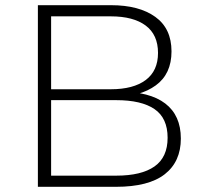

<svg xmlns="http://www.w3.org/2000/svg" viewBox="-20 -720 790 740"><path d="M126 0V-700H408Q516 -700 578.5 -655Q641 -610 641 -522Q641 -435 580.5 -391Q520 -347 423 -347L440 -367Q557 -367 617 -321Q677 -275 677 -186Q677 -97 615 -48.5Q553 0 427 0ZM177 -43H428Q525 -43 575.5 -78.5Q626 -114 626 -189Q626 -265 575.5 -299.5Q525 -334 428 -334H177ZM177 -376H407Q494 -376 541.5 -411.5Q589 -447 589 -516Q589 -586 541.5 -621.5Q494 -657 407 -657H177Z"/></svg>

Font: MOST Montserrat Light
Style: Regular
Weight: 300
Designer: Julieta Ulanovsky
Foundry: Julieta Ulanovsky
Version: Version 8.000;March 11, 2024;FontCreator 15.0.0.2926 64-bit